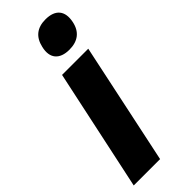

<svg xmlns="http://www.w3.org/2000/svg" viewBox="-267 -798 824 824"><g transform="rotate(-45 145.0 -386.0)"><path d="M205 -607C257 -607 289 -632 299 -681C311 -739 284 -772 224 -772C173 -772 142 -747 131 -698C117 -640 146 -607 205 -607ZM-12 0H148L265 -553H106Z"/></g></svg>

Font: Noto Sans ExtraCondensed Black
Style: Italic
Weight: 900
Width: 2
Italic angle: -12°
Designer: Monotype Design Team
Foundry: Monotype Imaging Inc.
Version: Version 2.013